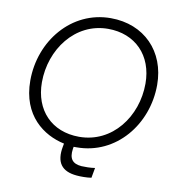

<svg xmlns="http://www.w3.org/2000/svg" viewBox="-92 -791 951 1031"><g transform="rotate(10 383.0 -275.5)"><path d="M395 156C415 158 451 158 475 154L485 99C461 103 428 103 411 102C362 98 342 73 350 19L352 7H368C583 7 736 -182 736 -398C736 -580 612 -708 429 -708C215 -708 61 -520 61 -303C61 -112 185 -25 298 -1L295 15C278 104 312 149 395 156ZM371 -51C221 -51 124 -153 124 -305C124 -484 245 -649 425 -649C573 -649 673 -548 673 -394C673 -214 552 -51 371 -51Z"/></g></svg>

Font: Fixel Display Light
Style: Italic
Weight: 300
Italic angle: -10°
Designer: AlfaBravo + MacPaw
Foundry: Kyrylo Tkachov, Marchela Mozhyna, Serhii Makarenko, Maria Weinstein, Zakhar Kryvoshyya
Version: Version 1.210;Glyphs 3.2 (3217)